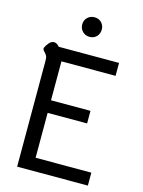

<svg xmlns="http://www.w3.org/2000/svg" viewBox="-133 -986 789 1062"><g transform="rotate(15 261.5 -454.5)"><path d="M44 0ZM73 -609Q73 -626 68 -635Q63 -644 55 -652Q49 -658 46.5 -662.5Q44 -667 46 -674Q52 -689 65 -703.5Q78 -718 93 -718Q108 -718 124 -700H469V-626H159V-403H385V-331H159V-74H478V0H73ZM217 -853Q217 -877 233 -893Q249 -909 274 -909Q298 -909 313.5 -893Q329 -877 329 -853Q329 -829 313.5 -813Q298 -797 274 -797Q249 -797 233 -813.5Q217 -830 217 -853Z"/></g></svg>

Font: Niramit
Style: Regular
Weight: 400
Version: Version 1.000; ttfautohint (v1.6)